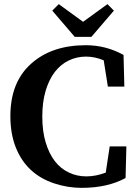

<svg xmlns="http://www.w3.org/2000/svg" viewBox="-20 -887 662 922"><path d="M372.1 15.1Q304.7 15.1 240.2 -6.3Q106.9 -50.8 56.2 -178.2Q30.3 -242.2 29.8 -327.1Q29.3 -491.7 128.9 -580.6Q228 -669.9 392.1 -669.9Q489.3 -669.9 573.2 -623L577.1 -471.2H498L478 -597.2Q436 -615.2 392.6 -615.2Q349.1 -615.2 310.5 -596.7Q231.4 -558.6 199.2 -451.2Q183.1 -397 183.1 -327.1Q183.1 -257.3 199.2 -203.6Q231.4 -95.7 310.5 -58.6Q349.1 -40 394.5 -40Q439.9 -40 487.8 -58.1L506.8 -184.1H586.9L583 -32.2Q496.6 15.1 372.1 15.1ZM526.9 -835.9 418.9 -710H338.9L231 -835.9L262.2 -867.2L378.9 -782.2L496.1 -867.2Z"/></svg>

Font: SourceSerifPro-Bold
Style: Bold
Weight: 700
Designer: Frank Grießhammer
Foundry: Adobe Systems Incorporated
Version: Version 1.014;PS Version 1.0;hotconv 1.0.73;makeotf.lib2.5.5